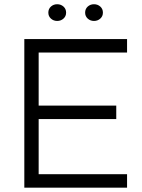

<svg xmlns="http://www.w3.org/2000/svg" viewBox="-20 -869 657 889"><path d="M92.6 -688H159V0H92.6ZM113 -625.7V-688H568.3V-625.7ZM113 0V-62.3H568.3V0ZM113 -317.8V-380.1H518.3V-317.8ZM244.8 -772Q227.9 -772 215.8 -782.9Q203.8 -793.8 203.8 -810.5Q203.8 -827.7 215.8 -838.6Q227.9 -849.4 244.8 -849.4Q261.8 -849.4 274 -838.6Q286.1 -827.7 286.1 -810.5Q286.1 -793.8 274 -782.9Q261.8 -772 244.8 -772ZM415.2 -772Q398.3 -772 386.2 -782.9Q374.2 -793.8 374.2 -810.5Q374.2 -827.7 386.2 -838.6Q398.3 -849.4 415.2 -849.4Q432.2 -849.4 444.4 -838.6Q456.5 -827.7 456.5 -810.5Q456.5 -793.8 444.4 -782.9Q432.2 -772 415.2 -772Z"/></svg>

Font: Roundo Variable
Style: Regular
Weight: 200
Designer: Shiva Nallaperumal
Foundry: Indian Type Foundry
Version: Version 2.000